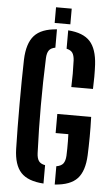

<svg xmlns="http://www.w3.org/2000/svg" viewBox="-61 -963 592 1011"><g transform="rotate(5 234.5 -458.0)"><path d="M208.4 7.5Q125.5 2.4 88.6 -37.5Q51.7 -77.3 49.2 -161.1Q47.7 -215.8 47.1 -276.1Q46.5 -336.4 46.5 -398.4Q46.5 -460.3 47.1 -520.2Q47.7 -580.1 49.2 -633.7Q52.2 -719.9 89.1 -761Q126 -802.1 208.4 -807.5V-710.7Q184.5 -706.3 174.8 -692.4Q165 -678.6 163.8 -651.9Q161.2 -587.8 160 -525.2Q158.8 -462.6 158.8 -400.4Q158.8 -338.2 160 -275.6Q161.2 -213 163.8 -148.9Q165 -121.9 174.8 -107.9Q184.5 -94 208.4 -89.6ZM267.8 7.5V-89.1Q293.3 -93.5 304 -107.4Q314.6 -121.4 316.2 -148.9Q317 -167.1 317.2 -186.6Q317.5 -206 317.2 -225.5Q317 -245 316.2 -262.9H249V-363.9H428Q429.9 -310 429.5 -258.6Q429.1 -207.1 427.2 -161.1Q423.5 -77.1 386.8 -37.5Q350.1 2.1 267.8 7.5ZM310.1 -511.4Q311.6 -548.9 311.6 -581.6Q311.6 -614.4 310.1 -651.9Q308.6 -678.3 299.4 -691.9Q290.1 -705.5 267.8 -710.2V-807.5Q347.4 -801.9 383.6 -762.4Q419.8 -723 424.6 -639.7Q426.1 -608.9 426.1 -575.8Q426.1 -542.6 424.6 -511.4ZM193.4 -840V-922.9H276.3V-840Z"/></g></svg>

Font: Big Shoulders Stencil Text Thin
Style: Regular
Weight: 100
Designer: Patric King
Foundry: XO Type Co
Version: Version 2.001